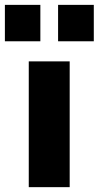

<svg xmlns="http://www.w3.org/2000/svg" viewBox="-28 -773 407 793"><path d="M-7.8 -602.5V-752.9H138.7V-602.5ZM90.8 0V-519.5H259.8V0ZM211.9 -602.5V-752.9H359.4V-602.5Z"/></svg>

Font: GenEi M Gothic v2 Heavy
Style: Regular
Weight: 800
Version: Version 2.0